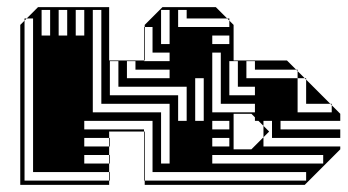

<svg xmlns="http://www.w3.org/2000/svg" viewBox="-20 -520 980 540"><path d="M409 -396V-420H387V-396ZM193 -420H217V-492H193ZM433 -396H457V-492H433ZM169 -420V-492H145V-420ZM121 -420V-492H97V-420ZM625 -444V-462L619 -468H505V-492H481V-444ZM625 -396V-420H577V-396ZM409 -108V-132H387V-108ZM673 -348V-300H817V-320L813 -324H697V-348ZM337 -348V-300H457V-324H361V-348ZM553 -300H529V-180H553ZM625 -348V-252H697V-276H649V-348ZM505 -180V-276H313V-348H289V-252H481V-180ZM433 -60H457V-228H265V-492H241V-204H433ZM577 -372V-204H697V-228H601V-372ZM913 -204V-224L909 -228H841V-296L837 -300H817V-204ZM217 -180V-156H385V-150H387V-132H409V-180ZM745 -156V-180H721V-166L731 -156ZM625 -156V-180H577V-156ZM625 -108V-132H577V-108ZM577 -60H889V-84H577ZM217 -60H287V-36H289V-12H287V-36H73V-468H55L87 -500H287V-350H385V-348H457V-372H387V-350H385V-444H387V-420H409V-444H387V-450L437 -500H587L619 -468H625V-462L637 -450V-350H787L813 -324H817V-320L837 -300H841V-296L909 -228H913V-224L937 -200V-180H769V-156H937V-132H745V-156H731L737 -150L721 -134V-108H937V-100L837 0H387V-12H385V-150H287V-132H289V-108H287V-132H217V-108H287V-84H289V-60H287V-84H217ZM841 -12V-36H387V-12ZM409 -396H387V-372H409ZM637 -100H687L721 -134V-166L707 -180H697V-190L687 -200H637ZM409 -84V-108H387V-84ZM409 -60V-84H387V-60ZM409 -60H387V-36H409ZM49 -468H55L49 -462V-12H287V0H37V-450L49 -462Z"/></svg>

Font: Rubik Broken Fax
Style: Regular
Weight: 400
Designer: Hubert and Fischer, NaN
Foundry: Hubert and Fischer, NaN
Version: Version 2.201